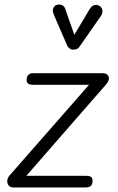

<svg xmlns="http://www.w3.org/2000/svg" viewBox="-20 -821 516 841"><path d="M37.5 0Q25 0 18 -8.5Q11 -17 11.8 -29.2Q12.5 -41.5 21.5 -52L370 -449.5H128.5Q110 -449.5 103.2 -454.8Q96.5 -460 96.5 -471Q96.5 -482.5 102.8 -491.5Q109 -500.5 127 -500.5H428Q444 -500.5 451.2 -493Q458.5 -485.5 456.8 -474.2Q455 -463 444.5 -451L95.5 -51H353.5Q372.5 -51 379 -46Q385.5 -41 385.5 -29.5Q385.5 -17 379.5 -8.5Q373.5 0 354.5 0ZM297.5 -603.5Q293 -603.5 285.8 -608.2Q278.5 -613 274.5 -621L217.5 -752.5Q208 -773 213.2 -784.8Q218.5 -796.5 228.5 -799.5Q242 -803.5 252.5 -798.2Q263 -793 266.5 -780L305.5 -668.5L371.5 -779Q383 -798.5 396.8 -799.2Q410.5 -800 419 -793Q429 -783.5 428.8 -772Q428.5 -760.5 421 -749.5L330 -619Q321.5 -606.5 313.2 -605Q305 -603.5 297.5 -603.5Z"/></svg>

Font: Edu AU VIC WA NT Pre
Style: Regular
Weight: 400
Designer: Tina and Corey Anderson, Eben Sorkin, Mirko Velimirovic
Foundry: Google for Education
Version: Version 1.001